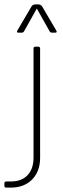

<svg xmlns="http://www.w3.org/2000/svg" viewBox="-68 -723 288 876"><path d="M184 -574H170Q162 -574 159 -579L100 -684L41 -579Q38 -574 30 -574H16Q5 -574 12 -585L76 -694Q82 -703 95 -703H105Q118 -703 124 -694L188 -585Q195 -574 184 -574ZM-19 133H-39Q-48 133 -48 125V113Q-48 105 -39 105H-19Q31 105 58 76Q85 47 85 -4V-501Q85 -510 93 -510H107Q115 -510 115 -501V-3Q115 59 78.5 96Q42 133 -19 133Z"/></svg>

Font: Rajdhani Light
Style: Regular
Weight: 300
Designer: Satya Rajpurohit, Jyotish Sonowal
Foundry: Indian Type Foundry
Version: Version 1.201;PS 1.0;hotconv 1.0.78;makeotf.lib2.5.61930; tt